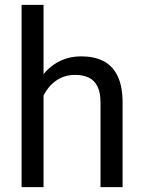

<svg xmlns="http://www.w3.org/2000/svg" viewBox="-20 -770 591 790"><path d="M159.2 -750V0H68.8V-750ZM137.7 -284.2 100.1 -285.6Q101.1 -358.4 127.9 -415.3Q154.8 -472.2 202.9 -505.1Q251 -538.1 314.9 -538.1Q367.2 -538.1 405 -519Q442.9 -500 463.6 -457.8Q484.4 -415.5 484.4 -346.2V0H393.6V-347.2Q393.6 -388.7 381.3 -413.8Q369.1 -439 345.7 -450.4Q322.3 -461.9 288.1 -461.9Q254.4 -461.9 226.8 -447.8Q199.2 -433.6 179.4 -408.7Q159.7 -383.8 148.7 -351.8Q137.7 -319.8 137.7 -284.2Z"/></svg>

Font: Vazirmatn
Style: Regular
Weight: 400
Designer: Saber Rastikerdar
Foundry: Saber Rastikerdar
Version: Version 33.003;September 2, 2022;FontCreator 14.0.0.2862 64-